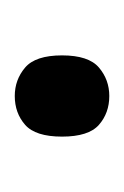

<svg xmlns="http://www.w3.org/2000/svg" viewBox="26 -486 168 260"><g transform="rotate(-90 110.0 -356.0)"><path d="M110 -292Q87 -292 71 -306Q55 -320 55 -356Q55 -392 71 -406Q87 -420 110 -420Q132 -420 148.5 -406Q165 -392 165 -356Q165 -320 148.5 -306Q132 -292 110 -292Z"/></g></svg>

Font: Noto Serif Georgian Condensed
Style: Regular
Weight: 400
Width: 3
Designer: Monotype Design Team, Akaki Razmadze
Foundry: Google LLC
Version: Version 2.003; ttfautohint (v1.8.4.7-5d5b)